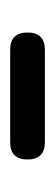

<svg xmlns="http://www.w3.org/2000/svg" viewBox="118 -474 110 387"><g transform="rotate(-90 173.5 -280.0)"><path d="M81 -245Q46 -245 46 -280Q46 -315 81 -315H267Q302 -315 302 -280Q302 -245 267 -245H174Z"/></g></svg>

Font: GenSenRounded TW R
Style: Regular
Weight: 400
Version: Version 1.501;PS 1;hotconv 16.6.51;makeotf.lib2.5.65220